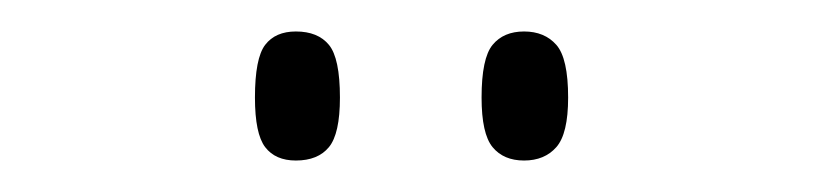

<svg xmlns="http://www.w3.org/2000/svg" viewBox="-20 -758 523 122"><path d="M313 -656Q300 -656 293 -664.5Q286 -673 286 -696Q286 -721 293 -729.5Q300 -738 313 -738Q326 -738 333.5 -729.5Q341 -721 341 -696Q341 -673 333.5 -664.5Q326 -656 313 -656ZM168 -656Q155 -656 148.5 -664.5Q142 -673 142 -696Q142 -721 148.5 -729.5Q155 -738 168 -738Q182 -738 189 -729.5Q196 -721 196 -696Q196 -673 189 -664.5Q182 -656 168 -656Z"/></svg>

Font: Noto Serif Bengali Condensed ExtraLight
Style: Regular
Weight: 200
Width: 3
Designer: Juan Bruce, Universal Thirst, Indian Type Foundry and the Monotype Design Team.
Foundry: Monotype Imaging Inc.
Version: Version 2.003; ttfautohint (v1.8.4.7-5d5b)